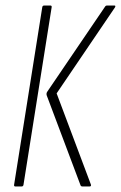

<svg xmlns="http://www.w3.org/2000/svg" viewBox="-20 -675 438 695"><path d="M278 0Q274 0 272 -3L149 -330Q147 -337 151 -343L361 -652Q363 -655 367 -655H394Q400 -655 396 -648L185 -337L309 -7Q311 0 304 0ZM36 0Q30 0 31 -6L133 -649Q134 -655 140 -655H162Q168 -655 167 -649L65 -6Q64 0 58 0Z"/></svg>

Font: Sofia Sans Extra Condensed ExtraLight
Style: Italic
Weight: 250
Italic angle: -9°
Version: Version 4.100